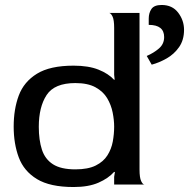

<svg xmlns="http://www.w3.org/2000/svg" viewBox="-20 -742 760 772"><path d="M276 10Q181 10 128.5 -22Q76 -54 55.5 -109Q35 -164 35 -233Q35 -303 55.5 -358Q76 -413 128.5 -445.5Q181 -478 276 -478Q336 -478 376 -462Q416 -446 439 -421L441 -422L439 -441V-630Q439 -662 432.5 -675.5Q426 -689 419 -690H541V-60Q541 -28 547.5 -14Q554 0 561 0H439V-31L442 -50L439 -51Q416 -25 376 -7.5Q336 10 276 10ZM283 -61Q334 -61 365 -76.5Q396 -92 412 -117.5Q428 -143 433.5 -173Q439 -203 439 -233Q439 -259 433 -289.5Q427 -320 411 -347Q395 -374 364 -391Q333 -408 283 -408Q199 -408 167.5 -360Q136 -312 136 -232Q136 -179 148.5 -140.5Q161 -102 193 -81.5Q225 -61 283 -61ZM590 -482 570 -517Q598 -529 619 -547Q640 -565 640 -593Q640 -642 578 -642V-667Q578 -690 589 -706Q600 -722 630 -722Q673 -722 696.5 -691Q720 -660 720 -622Q720 -581 700 -552.5Q680 -524 650 -507Q620 -490 590 -482Z"/></svg>

Font: Red Rose
Style: Regular
Weight: 400
Designer: Jaikishan Patel
Version: Version 2.000; ttfautohint (v1.8.3)